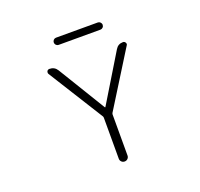

<svg xmlns="http://www.w3.org/2000/svg" viewBox="-151 -1099 1302 1247"><g transform="rotate(-20 500.0 -476.0)"><path d="M359.4 -879.9Q349.6 -879.9 342.3 -887.2Q335 -894.5 335 -904.8Q335 -915 342.3 -922.4Q349.6 -929.7 359.4 -929.7H648.4Q658.2 -929.7 665.5 -922.4Q672.9 -915 672.9 -904.8Q672.9 -894.5 665.5 -887.2Q658.2 -879.9 648.4 -879.9ZM502.9 -396.5Q502.9 -395.5 504.9 -395.5Q506.8 -395.5 506.8 -396.5L706.1 -724.6Q723.6 -753.9 757.8 -753.9Q768.6 -753.9 774.4 -744.1Q777.3 -739.3 777.3 -734.4Q777.3 -729.5 773.4 -724.6L536.1 -343.8Q534.2 -339.8 534.2 -335.9V-51.8Q534.2 -39.1 525.4 -30.3Q516.6 -21.5 503.9 -21.5Q491.2 -21.5 482.4 -30.3Q473.6 -39.1 473.6 -51.8V-335.9Q473.6 -339.8 471.7 -343.8L233.4 -724.6Q230.5 -729.5 230.5 -734.4Q230.5 -739.3 232.4 -744.1Q238.3 -753.9 250 -753.9Q284.2 -753.9 302.7 -724.6Z"/></g></svg>

Font: Gen Jyuu Gothic L Monospace Light
Style: Regular
Weight: 300
Designer: [Source Han Sans]
Ryoko NISHIZUKA  (kana & ideographs); Paul D. Hunt (Latin, Greek & Cyrillic); Wenlong ZHANG  (bopomofo
Version: Version 1.002.20150607